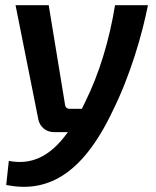

<svg xmlns="http://www.w3.org/2000/svg" viewBox="-20 -510 602 741"><path d="M424 -490C402 -354 362 -223 309 -117C305 -108 300 -99 296 -90H249C239 -90 232 -96 231 -106L168 -490H40L128 -49C134 -20 158 0 189 0H242C172 98 98 127 14 111L4 204C155 234 293 173 413 -78C484 -220 529 -379 551 -490Z"/></svg>

Font: Exo 2 Semi Bold
Style: Italic
Weight: 600
Italic angle: -8°
Designer: Natanael Gama
Version: Version 1.001;PS 001.001;hotconv 1.0.88;makeotf.lib2.5.64775